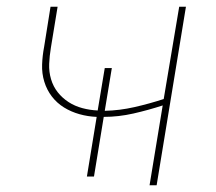

<svg xmlns="http://www.w3.org/2000/svg" viewBox="-20 -550 640 570"><path d="M424 0 463 -237Q420 -223 376 -213Q332 -203 288 -203L259 -26H238L267 -203Q241 -204 216 -211Q191 -218 170 -231Q149 -244 134 -263.5Q119 -283 111.5 -307.5Q104 -332 105 -358.5Q106 -385 111 -411L130 -530H151L131 -408Q127 -384 126 -360.5Q125 -337 131.5 -315Q138 -293 151.5 -276Q165 -259 183.5 -247Q202 -235 224.5 -229Q247 -223 270 -222L291 -348H312L291 -221Q335 -222 379 -232Q423 -242 466 -256L512 -530H532L445 0Z"/></svg>

Font: Iosevka Curly ThExObl
Style: Regular
Weight: 100
Width: 7
Italic angle: -9°
Monospace: yes
Designer: Belleve Invis
Foundry: Belleve Invis
Version: Version 11.1.0; ttfautohint (v1.8.3)